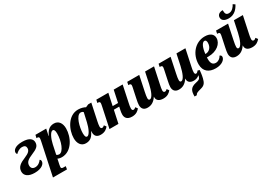

<svg xmlns="http://www.w3.org/2000/svg" viewBox="20 -1875 4504 3212"><g transform="rotate(-30 2271.5 -269.5)"><path d="M184 10C324 10 382 -51 382 -102C382 -123 372 -134 361 -139C338 -104 294 -67 238 -67C186 -67 161 -97 161 -143C161 -211 211 -244 297 -280C401 -323 447 -355 447 -429C447 -485 407 -546 258 -546C119 -546 72 -489 72 -446C72 -429 79 -417 87 -410C116 -439 157 -471 214 -471C262 -471 284 -448 284 -411C284 -360 250 -329 167 -294C64 -252 -3 -209 -3 -119C-3 -42 61 10 184 10Z M407 229H678L687 171H644C613 171 601 163 601 140C601 129 604 113 608 94L620 38C624 23 628 4 629 -7C647 3 676 10 709 10C901 10 1008 -205 1008 -373C1008 -475 959 -546 869 -546C778 -546 731 -489 696 -410H691L718 -536H510L497 -479H514C539 -479 547 -466 547 -448C547 -436 543 -414 538 -389ZM693 -54C677 -54 658 -59 644 -73L682 -253C702 -348 751 -458 796 -458C821 -458 836 -433 836 -374C836 -224 772 -54 693 -54Z M1174 10C1265 10 1307 -39 1346 -122H1350C1349 -114 1349 -106 1349 -96C1349 -30 1384 10 1460 10C1539 10 1580 -26 1610 -62L1581 -101C1565 -86 1552 -78 1535 -78C1517 -78 1507 -93 1507 -118C1507 -144 1513 -178 1521 -215L1589 -536H1529L1474 -512C1446 -529 1394 -546 1336 -546C1143 -546 1036 -328 1036 -164C1036 -66 1082 10 1174 10ZM1246 -78C1224 -78 1209 -97 1209 -162C1209 -270 1260 -482 1352 -482C1366 -482 1385 -478 1400 -461L1361 -288C1338 -183 1289 -78 1246 -78Z M2066 10C2145 10 2186 -26 2216 -62L2187 -101C2171 -86 2158 -78 2141 -78C2123 -78 2113 -93 2113 -118C2113 -145 2119 -178 2127 -215L2195 -536H2022L1973 -306H1869L1918 -536H1686L1673 -479H1690C1714 -479 1723 -466 1723 -448C1723 -435 1718 -412 1712 -382L1631 0H1804L1856 -244H1960L1947 -183C1941 -158 1937 -129 1937 -102C1937 -45 1967 10 2066 10Z M2365 10C2442 10 2496 -26 2543 -96H2546C2545 -93 2545 -89 2545 -84C2545 -28 2586 10 2672 10C2751 10 2792 -26 2822 -62L2793 -101C2778 -86 2764 -78 2748 -78C2728 -78 2718 -93 2718 -117C2718 -142 2725 -178 2733 -215L2801 -536H2628L2582 -320C2555 -196 2511 -91 2465 -91C2442 -91 2437 -109 2437 -131C2437 -154 2443 -194 2454 -245L2515 -536H2283L2271 -479H2287C2312 -479 2321 -466 2321 -448C2321 -433 2316 -410 2310 -382L2276 -222C2265 -171 2257 -128 2257 -99C2257 -41 2284 10 2365 10Z M2971 10C3048 10 3102 -26 3149 -96H3152C3151 -93 3151 -89 3151 -84C3151 -33 3187 5 3262 5C3310 5 3343 -13 3370 -37C3366 -18 3361 2 3352 15C3339 34 3321 41 3268 53C3156 78 3136 135 3136 240H3181C3187 214 3210 201 3293 180C3371 161 3391 119 3410 44C3423 -8 3430 -80 3432 -101L3396 -112C3382 -91 3366 -78 3350 -78C3334 -78 3325 -93 3325 -118C3325 -142 3330 -176 3339 -215L3407 -536H3234L3188 -320C3161 -196 3117 -91 3071 -91C3048 -91 3043 -109 3043 -131C3043 -158 3049 -193 3060 -245L3121 -536H2889L2877 -479H2893C2918 -479 2927 -466 2927 -448C2927 -436 2922 -411 2916 -382L2882 -222C2870 -167 2863 -127 2863 -99C2863 -41 2890 10 2971 10Z M3683 10C3808 10 3872 -55 3872 -104C3872 -122 3863 -136 3840 -144C3816 -97 3773 -69 3728 -69C3668 -69 3641 -110 3641 -189C3641 -200 3641 -211 3642 -223H3673C3833 -223 3944 -317 3944 -425C3944 -501 3884 -546 3783 -546C3595 -546 3463 -382 3463 -192C3463 -55 3550 10 3683 10ZM3648 -285C3661 -414 3702 -484 3743 -484C3769 -484 3779 -460 3779 -429C3779 -340 3723 -285 3654 -285Z M4288 -605C4400 -605 4462 -682 4499 -753L4460 -779C4439 -737 4396 -679 4333 -679C4281 -679 4265 -704 4265 -776C4199 -776 4159 -744 4159 -692C4159 -646 4195 -605 4288 -605ZM4081 10C4158 10 4212 -26 4259 -96H4262C4261 -93 4261 -89 4261 -84C4261 -28 4302 10 4388 10C4467 10 4508 -26 4538 -62L4509 -101C4494 -86 4480 -78 4464 -78C4444 -78 4434 -93 4434 -117C4434 -142 4441 -178 4449 -215L4517 -536H4344L4298 -320C4271 -196 4227 -91 4181 -91C4158 -91 4153 -109 4153 -131C4153 -154 4159 -194 4170 -245L4231 -536H3999L3987 -479H4003C4028 -479 4037 -466 4037 -448C4037 -433 4032 -410 4026 -382L3992 -222C3981 -171 3973 -128 3973 -99C3973 -41 4000 10 4081 10Z"/></g></svg>

Font: Noto Serif Condensed Black
Style: Italic
Weight: 900
Width: 3
Italic angle: -12°
Designer: Monotype Design Team
Foundry: Monotype Imaging Inc.
Version: Version 2.013